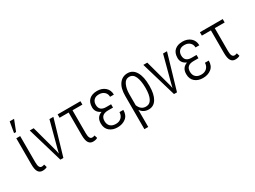

<svg xmlns="http://www.w3.org/2000/svg" viewBox="-53 -1529 3324 2499"><g transform="rotate(-30 1609.0 -279.5)"><path d="M136.2 -133.3Q136.2 -42 181.6 -42Q202.1 -42 220.7 -50.3L233.9 -5.9Q207.5 10.3 165.5 10.3Q123 10.3 100.6 -23.4Q78.1 -57.1 78.1 -136.2V-527.8H136.2ZM113.8 -761.7H179.7L116.7 -600.1H86.4Z M446.8 -133.3 458 -81.1H459.5L471.7 -133.3L576.7 -528.3H635.7L481 0H436L280.3 -528.3H339.4Z M894 -133.3Q894 -42 939.5 -42Q960 -42 978.5 -50.3L991.7 -5.9Q965.3 10.3 923.3 10.3Q881.3 10.3 858.9 -23.4Q836.4 -57.1 835.9 -136.2V-477.5H699.7V-528.3H1042.5V-477.5H894Z M1293.9 -244.6Q1184.1 -244.6 1184.1 -146.5Q1184.6 -96.7 1213.9 -68.8Q1243.2 -41 1295.9 -41Q1348.6 -41 1379.9 -72.3Q1411.1 -103.5 1411.6 -151.4H1469.2Q1469.7 -71.3 1418.9 -31.2Q1368.2 8.8 1293.9 8.8Q1219.7 8.8 1172.9 -31.2Q1126 -71.3 1126.5 -145Q1126.5 -241.2 1211.4 -271Q1133.3 -306.2 1133.3 -382.8Q1133.8 -460 1176.8 -498Q1219.7 -536.1 1293.9 -536.6Q1368.2 -536.6 1415 -495.6Q1461.9 -454.6 1462.4 -385.3H1405.3Q1405.3 -430.2 1374.5 -458Q1343.8 -485.8 1293.9 -485.8Q1244.1 -486.3 1217.8 -459Q1191.4 -431.6 1191.4 -388.2Q1191.4 -294.4 1293.9 -294.4H1368.2V-244.6Z M1862.8 -249V-259.3Q1862.3 -363.3 1835 -424.8Q1807.6 -486.3 1750 -486.3Q1692.4 -486.3 1666 -427.7Q1639.2 -369.1 1639.2 -290.5V-123Q1671.9 -40.5 1747.6 -40.5Q1806.2 -40.5 1834.5 -96.2Q1862.8 -151.9 1862.8 -249ZM1640.6 -52.2 1639.2 -51.8V203.1H1581.5V-291.5H1582L1581.5 -295.9Q1581.5 -413.1 1628.4 -475.6Q1674.8 -538.1 1753.9 -538.1Q1833 -538.1 1877 -463.9Q1920.9 -389.6 1920.4 -259.3V-249Q1920.4 -128.9 1879.4 -59.6Q1838.4 9.8 1760.7 9.8Q1683.1 9.8 1640.6 -52.2Z M2154.3 -133.3 2165.5 -81.1H2167L2179.2 -133.3L2284.2 -528.3H2343.3L2188.5 0H2143.6L1987.8 -528.3H2046.9Z M2578.1 -244.6Q2468.3 -244.6 2468.3 -146.5Q2468.8 -96.7 2498 -68.8Q2527.3 -41 2580.1 -41Q2632.8 -41 2664.1 -72.3Q2695.3 -103.5 2695.8 -151.4H2753.4Q2753.9 -71.3 2703.1 -31.2Q2652.3 8.8 2578.1 8.8Q2503.9 8.8 2457 -31.2Q2410.2 -71.3 2410.6 -145Q2410.6 -241.2 2495.6 -271Q2417.5 -306.2 2417.5 -382.8Q2418 -460 2460.9 -498Q2503.9 -536.1 2578.1 -536.6Q2652.3 -536.6 2699.2 -495.6Q2746.1 -454.6 2746.6 -385.3H2689.5Q2689.5 -430.2 2658.7 -458Q2627.9 -485.8 2578.1 -485.8Q2528.3 -486.3 2502 -459Q2475.6 -431.6 2475.6 -388.2Q2475.6 -294.4 2578.1 -294.4H2652.3V-244.6Z M3032.2 -133.3Q3032.2 -42 3077.6 -42Q3098.1 -42 3116.7 -50.3L3129.9 -5.9Q3103.5 10.3 3061.5 10.3Q3019.5 10.3 2997.1 -23.4Q2974.6 -57.1 2974.1 -136.2V-477.5H2837.9V-528.3H3180.7V-477.5H3032.2Z"/></g></svg>

Font: RobotoCondensed-Light
Style: Light
Weight: 300
Designer: Google
Version: Version 1.200311; 2013